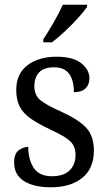

<svg xmlns="http://www.w3.org/2000/svg" viewBox="-20 -786 458 816"><path d="M196 10Q124 10 82 -16.5Q40 -43 40 -95Q40 -134 60.5 -148Q81 -162 100 -162Q100 -109 123 -73Q146 -37 201 -37Q250 -37 275.5 -61.5Q301 -86 301 -128Q301 -152 291.5 -169Q282 -186 258 -201.5Q234 -217 191 -237Q142 -260 110.5 -282Q79 -304 64 -332.5Q49 -361 49 -404Q49 -472 96.5 -508.5Q144 -545 221 -545Q290 -545 325 -517.5Q360 -490 360 -453Q360 -426 343 -410Q326 -394 294 -394Q294 -445 273.5 -472.5Q253 -500 211 -500Q166 -500 146 -478Q126 -456 126 -420Q126 -381 152 -360Q178 -339 239 -312Q312 -279 345.5 -244Q379 -209 379 -146Q379 -70 329.5 -30Q280 10 196 10ZM164 -619Q185 -651 208.5 -691.5Q232 -732 247 -766H350V-756Q338 -739 312.5 -710.5Q287 -682 256.5 -653.5Q226 -625 201 -606H164Z"/></svg>

Font: Noto Serif Myanmar SemiCondensed
Style: Regular
Weight: 400
Width: 4
Designer: Ben Mitchell and the Monotype Design Team
Foundry: Monotype Imaging Inc.
Version: Version 2.106; ttfautohint (v1.8.4.7-5d5b)